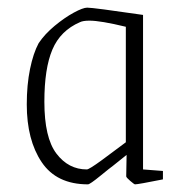

<svg xmlns="http://www.w3.org/2000/svg" viewBox="-20 -472 477 502"><path d="M50 -199Q50 -250 58.5 -291.5Q67 -333 81 -359Q97 -383 123 -404.5Q149 -426 173 -439Q197 -452 208 -452Q224 -452 354 -433V-29L406 -25V-3Q341 10 333 10Q331 10 320.5 1Q310 -8 310 -11L311 -67L276 -39Q269 -34 242 -12Q215 10 210 10Q128 10 89 -48Q50 -106 50 -199ZM309 -100V-402Q243 -418 214 -418Q197 -418 189 -414Q138 -392 117 -342.5Q96 -293 96 -206Q96 -112 127.5 -70.5Q159 -29 207 -29Q213 -29 246.5 -53.5Q280 -78 309 -100Z"/></svg>

Font: Grenze ExtraLight
Style: Regular
Weight: 275
Designer: Renata Polastri
Foundry: Omnibus-Type
Version: Version 1.002; ttfautohint (v1.8)